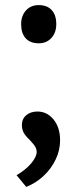

<svg xmlns="http://www.w3.org/2000/svg" viewBox="-20 -555 302 754"><path d="M83 179 45 133Q80 113 102 87Q124 61 124 42Q124 32 119 22.5Q114 13 98 -4Q78 -23 72 -36Q66 -49 66 -64Q66 -88 83 -102.5Q100 -117 127 -117Q165 -117 190.5 -85.5Q216 -54 216 -4Q216 35 198.5 71.5Q181 108 151 136Q121 164 83 179ZM132 -385Q99 -385 81 -404.5Q63 -424 63 -460Q63 -493 82 -514Q101 -535 132 -535Q165 -535 183 -515.5Q201 -496 201 -460Q201 -427 182 -406Q163 -385 132 -385Z"/></svg>

Font: Lexend Deca
Style: Regular
Weight: 400
Designer: Bonnie Shaver-Troup, Thomas Jockin
Foundry: Lexend
Version: Version 1.008; ttfautohint (v1.8.4.7-5d5b)